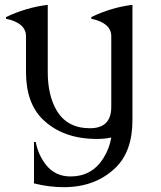

<svg xmlns="http://www.w3.org/2000/svg" viewBox="-20 -567 667 797"><path d="M244.6 210Q184.1 210 121.1 194.3V22.5H128.4Q138.2 74.2 168.9 114.7Q207.5 165.5 272.9 165.5Q360.4 165.5 408.2 91.3Q434.1 50.8 441.9 3.9Q414.1 9.8 382.8 9.8Q241.2 9.8 157.7 -71.3Q87.9 -139.2 87.9 -268.6V-417Q87.9 -471.2 4.9 -489.3V-496.1Q88.9 -536.1 178.2 -546.9V-268.6Q178.2 -171.9 214.4 -109.9Q257.8 -34.7 353.5 -34.7Q441.9 -34.7 441.9 -123V-417Q441.9 -471.2 358.9 -489.3V-496.1Q443.4 -536.6 529.8 -546.9V-68.4Q529.8 61 460 128.9Q376.5 210 244.6 210Z"/></svg>

Font: Modern Antiqua
Style: Book
Weight: 400
Designer: Wojciech Kalinowski "wmk69" (wmk69@o2.pl)
Foundry: Wojciech Kalinowski "wmk69" (wmk69@o2.pl)
Version: Version 3.1.0; 2021-05-28